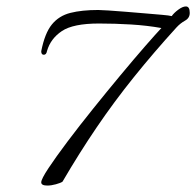

<svg xmlns="http://www.w3.org/2000/svg" viewBox="-20 -566 609 596"><path d="M127 10Q108 10 108 0Q108 -10 130.5 -44Q153 -78 189.5 -126.5Q226 -175 269 -228.5Q312 -282 354 -332.5Q396 -383 430 -422Q464 -461 481 -479Q436 -487 386.5 -490Q337 -493 287 -493Q207 -493 172 -469.5Q137 -446 126 -408Q124 -396 116 -396Q108 -396 108 -407Q119 -463 141 -490Q163 -517 198.5 -526Q234 -535 285 -535Q293 -535 316.5 -533.5Q340 -532 370 -529.5Q400 -527 430 -524.5Q460 -522 483 -520Q506 -518 513 -516Q520 -526 533.5 -536Q547 -546 557 -546Q569 -546 569 -526Q569 -510 554.5 -502Q540 -494 528 -481Q457 -403 395.5 -326.5Q334 -250 280 -170.5Q226 -91 174 -2Q168 2 153.5 6Q139 10 127 10Z"/></svg>

Font: Allura
Style: Regular
Weight: 400
Designer: Robert E. Leuschke
Foundry: Robert E. Leuschke
Version: Version 1.110